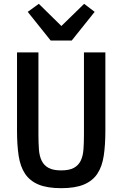

<svg xmlns="http://www.w3.org/2000/svg" viewBox="-20 -972 640 1004"><path d="M181 -698V-269Q181 -226 183.5 -191Q186 -156 198 -131.5Q210 -107 234 -94Q258 -81 300 -81Q342 -81 366 -94Q390 -107 402 -131.5Q414 -156 416.5 -191Q419 -226 419 -269V-698H531V-289Q531 -214 522.5 -157.5Q514 -101 489 -63.5Q464 -26 418.5 -7Q373 12 300 12Q227 12 181.5 -7Q136 -26 111 -63.5Q86 -101 77.5 -157.5Q69 -214 69 -289V-698ZM245 -760 125 -910 183 -952 301 -836 420 -952 475 -910 355 -760Z"/></svg>

Font: IBM Plaex Mono Medium
Style: Regular
Weight: 500
Designer: Mike Abbink, Paul van der Laan, Pieter van Rosmalen
Foundry: Bold Monday
Version: Version 2.003